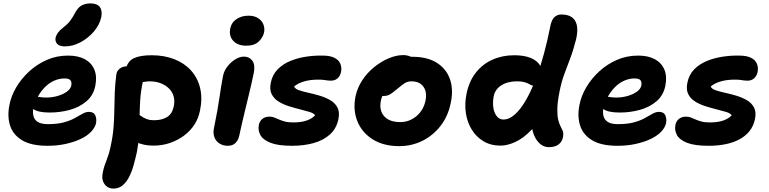

<svg xmlns="http://www.w3.org/2000/svg" viewBox="-20 -845 4509 1126"><path d="M259 10Q163 10 109.5 -22.5Q56 -55 39 -109Q22 -163 35 -228Q45 -282 75.5 -333.5Q106 -385 152 -427Q198 -469 255.5 -494Q313 -519 379 -519Q438 -519 477 -498Q516 -477 533 -437.5Q550 -398 539 -342Q528 -286 487 -251Q446 -216 389 -200.5Q332 -185 272 -185Q203 -185 175.5 -205.5Q148 -226 152 -250Q155 -264 163.5 -271.5Q172 -279 187 -279Q197 -279 212 -276Q227 -273 253 -273Q285 -273 317 -282Q349 -291 371.5 -307Q394 -323 398 -343Q402 -364 393 -374.5Q384 -385 358 -385Q327 -385 297 -371.5Q267 -358 242.5 -333Q218 -308 200.5 -275.5Q183 -243 175 -206Q171 -183 177 -162Q183 -141 203 -129Q223 -117 261 -117Q317 -117 355 -127.5Q393 -138 418.5 -152.5Q444 -167 464 -178Q484 -189 501 -189Q530 -189 539 -168Q548 -147 543 -122Q537 -96 514 -72Q491 -48 453 -30Q415 -12 365.5 -1Q316 10 259 10ZM361 -573Q329 -573 315.5 -587.5Q302 -602 306 -624Q310 -640 320 -653.5Q330 -667 349 -682Q375 -702 389.5 -720.5Q404 -739 419 -767Q437 -802 459.5 -813.5Q482 -825 510 -825Q549 -825 565 -804.5Q581 -784 574 -745Q564 -699 530.5 -660Q497 -621 452 -597Q407 -573 361 -573Z M880 9Q821 9 779 -12Q737 -33 717 -67.5Q697 -102 705 -142Q708 -160 723.5 -174Q739 -188 756 -188Q772 -188 784 -180.5Q796 -173 809 -163.5Q822 -154 839.5 -147Q857 -140 885 -140Q929 -140 959.5 -158.5Q990 -177 999 -221Q1006 -254 998 -281Q990 -308 969.5 -327.5Q949 -347 920.5 -357.5Q892 -368 859 -368Q843 -368 826.5 -365Q810 -362 785 -362Q764 -362 748 -372.5Q732 -383 723 -400.5Q714 -418 718 -439Q728 -486 765 -503.5Q802 -521 869 -521Q943 -521 1002 -498Q1061 -475 1100 -432Q1139 -389 1153.5 -329Q1168 -269 1153 -197Q1144 -151 1120 -114Q1096 -77 1059 -49.5Q1022 -22 976.5 -6.5Q931 9 880 9ZM645 261Q625 261 609 250.5Q593 240 584.5 219Q576 198 583 166Q587 145 592.5 128.5Q598 112 604.5 95.5Q611 79 617.5 58.5Q624 38 630 8Q642 -48 646 -99.5Q650 -151 650.5 -201Q651 -251 653 -302Q655 -353 662 -406Q664 -422 672.5 -433Q681 -444 694 -450Q707 -456 722 -456Q750 -456 773.5 -443Q797 -430 809 -409.5Q821 -389 817 -363Q805 -306 802 -254Q799 -202 798.5 -153.5Q798 -105 795.5 -56Q793 -7 783 46Q774 86 763.5 124Q753 162 737 193Q721 224 698.5 242.5Q676 261 645 261Z M1316 10Q1288 10 1267 -3.5Q1246 -17 1237.5 -40Q1229 -63 1234 -89Q1247 -154 1255 -198.5Q1263 -243 1267.5 -276Q1272 -309 1277 -338.5Q1282 -368 1288 -400Q1294 -430 1314 -455.5Q1334 -481 1360 -497Q1386 -513 1410 -513Q1442 -513 1459.5 -489.5Q1477 -466 1469 -421Q1465 -401 1457 -364.5Q1449 -328 1438 -283.5Q1427 -239 1416.5 -194.5Q1406 -150 1397 -112.5Q1388 -75 1384 -53Q1378 -23 1361 -6.5Q1344 10 1316 10ZM1425 -577Q1374 -577 1348 -605.5Q1322 -634 1330 -676Q1337 -713 1367 -733Q1397 -753 1437 -753Q1472 -753 1494.5 -738Q1517 -723 1525 -701Q1533 -679 1529 -657Q1524 -628 1498.5 -602.5Q1473 -577 1425 -577Z M1693 10Q1611 10 1566.5 -7.5Q1522 -25 1507 -53Q1492 -81 1498 -112Q1502 -134 1518.5 -147.5Q1535 -161 1561 -161Q1575 -161 1588 -156Q1601 -151 1615.5 -144.5Q1630 -138 1650 -132.5Q1670 -127 1700 -127Q1746 -127 1778 -138Q1810 -149 1828 -169Q1820 -181 1795.5 -188.5Q1771 -196 1738.5 -204Q1706 -212 1673 -222.5Q1640 -233 1613 -250Q1586 -267 1573 -293.5Q1560 -320 1568 -359Q1577 -406 1607.5 -437.5Q1638 -469 1681.5 -487Q1725 -505 1774.5 -512.5Q1824 -520 1871 -519Q1916 -519 1941.5 -506Q1967 -493 1976 -471Q1985 -449 1980 -423Q1975 -399 1959.5 -385.5Q1944 -372 1922 -372Q1908 -372 1898 -373.5Q1888 -375 1877 -376.5Q1866 -378 1846 -378Q1799 -378 1763.5 -367.5Q1728 -357 1705 -338Q1710 -324 1733 -316Q1756 -308 1788.5 -301Q1821 -294 1854.5 -284Q1888 -274 1916 -258Q1944 -242 1958.5 -215.5Q1973 -189 1965 -148Q1954 -92 1915.5 -57Q1877 -22 1819.5 -6Q1762 10 1693 10Z M2321 12Q2229 12 2166 -27.5Q2103 -67 2076 -133.5Q2049 -200 2065 -280Q2076 -331 2105 -375Q2134 -419 2175 -452Q2216 -485 2260.5 -503.5Q2305 -522 2346 -522Q2363 -522 2379.5 -516.5Q2396 -511 2405.5 -499.5Q2415 -488 2411 -468Q2403 -432 2383 -405Q2363 -378 2316 -363Q2292 -355 2270.5 -339Q2249 -323 2234 -302Q2219 -281 2214 -256Q2202 -199 2232.5 -164Q2263 -129 2327 -129Q2381 -129 2422.5 -164Q2464 -199 2476 -257Q2485 -307 2462.5 -337.5Q2440 -368 2393 -368Q2369 -368 2351.5 -356Q2334 -344 2310 -324Q2292 -309 2280 -300Q2268 -291 2256.5 -286.5Q2245 -282 2229 -282Q2211 -282 2196 -300Q2181 -318 2189 -357Q2195 -385 2216.5 -413Q2238 -441 2268.5 -463Q2299 -485 2332.5 -498.5Q2366 -512 2397 -512Q2486 -512 2541.5 -477Q2597 -442 2618.5 -381.5Q2640 -321 2624 -244Q2609 -166 2565 -108.5Q2521 -51 2458 -19.5Q2395 12 2321 12Z M2916 9Q2858 9 2815.5 -16.5Q2773 -42 2746.5 -85Q2720 -128 2712 -182.5Q2704 -237 2716 -295Q2731 -369 2771 -419.5Q2811 -470 2869 -495.5Q2927 -521 2996 -521Q3053 -521 3091.5 -505.5Q3130 -490 3147 -461.5Q3164 -433 3156 -390Q3151 -369 3139 -355.5Q3127 -342 3114 -342Q3102 -342 3094.5 -346Q3087 -350 3077.5 -355Q3068 -360 3052.5 -364Q3037 -368 3012 -368Q2957 -368 2920 -344.5Q2883 -321 2875 -279Q2869 -246 2873 -215.5Q2877 -185 2892.5 -164.5Q2908 -144 2933 -144Q2981 -144 3031 -208Q3081 -272 3127 -394.5Q3173 -517 3208 -694Q3216 -732 3233 -746Q3250 -760 3271 -760Q3332 -760 3353.5 -722Q3375 -684 3358 -612Q3341 -546 3322.5 -498.5Q3304 -451 3288 -406.5Q3272 -362 3261 -306Q3249 -245 3248.5 -206Q3248 -167 3253.5 -143.5Q3259 -120 3267 -105Q3275 -90 3280 -78Q3285 -66 3283 -48Q3279 -17 3258 0.5Q3237 18 3199 18Q3171 18 3149.5 0.5Q3128 -17 3114.5 -46.5Q3101 -76 3097.5 -114.5Q3094 -153 3103 -194L3185 -218Q3146 -135 3098.5 -85Q3051 -35 3003.5 -13Q2956 9 2916 9Z M3602 10Q3506 10 3452.5 -22.5Q3399 -55 3382 -109Q3365 -163 3378 -228Q3388 -282 3418.5 -333.5Q3449 -385 3495 -427Q3541 -469 3598.5 -494Q3656 -519 3722 -519Q3781 -519 3820 -498Q3859 -477 3876 -437.5Q3893 -398 3882 -342Q3871 -286 3830 -251Q3789 -216 3732 -200.5Q3675 -185 3615 -185Q3546 -185 3518.5 -205.5Q3491 -226 3495 -250Q3498 -264 3506.5 -271.5Q3515 -279 3530 -279Q3540 -279 3555 -276Q3570 -273 3596 -273Q3628 -273 3660 -282Q3692 -291 3714.5 -307Q3737 -323 3741 -343Q3745 -364 3736 -374.5Q3727 -385 3701 -385Q3670 -385 3640 -371.5Q3610 -358 3585.5 -333Q3561 -308 3543.5 -275.5Q3526 -243 3518 -206Q3514 -183 3520 -162Q3526 -141 3546 -129Q3566 -117 3604 -117Q3660 -117 3698 -127.5Q3736 -138 3761.5 -152.5Q3787 -167 3807 -178Q3827 -189 3844 -189Q3873 -189 3882 -168Q3891 -147 3886 -122Q3880 -96 3857 -72Q3834 -48 3796 -30Q3758 -12 3708.5 -1Q3659 10 3602 10Z M4136 10Q4054 10 4009.5 -7.5Q3965 -25 3950 -53Q3935 -81 3941 -112Q3945 -134 3961.5 -147.5Q3978 -161 4004 -161Q4018 -161 4031 -156Q4044 -151 4058.5 -144.5Q4073 -138 4093 -132.5Q4113 -127 4143 -127Q4189 -127 4221 -138Q4253 -149 4271 -169Q4263 -181 4238.5 -188.5Q4214 -196 4181.5 -204Q4149 -212 4116 -222.5Q4083 -233 4056 -250Q4029 -267 4016 -293.5Q4003 -320 4011 -359Q4020 -406 4050.5 -437.5Q4081 -469 4124.5 -487Q4168 -505 4217.5 -512.5Q4267 -520 4314 -519Q4359 -519 4384.5 -506Q4410 -493 4419 -471Q4428 -449 4423 -423Q4418 -399 4402.5 -385.5Q4387 -372 4365 -372Q4351 -372 4341 -373.5Q4331 -375 4320 -376.5Q4309 -378 4289 -378Q4242 -378 4206.5 -367.5Q4171 -357 4148 -338Q4153 -324 4176 -316Q4199 -308 4231.5 -301Q4264 -294 4297.5 -284Q4331 -274 4359 -258Q4387 -242 4401.5 -215.5Q4416 -189 4408 -148Q4399 -105 4375 -75.5Q4351 -46 4315 -27Q4279 -8 4233.5 1Q4188 10 4136 10Z"/></svg>

Font: Shantell Sans Light
Style: Bold Italic
Weight: 700
Italic angle: -11°
Version: Version 1.011;[c5ecc13dd]